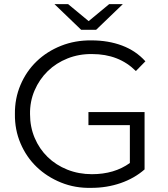

<svg xmlns="http://www.w3.org/2000/svg" viewBox="-20 -901 813 927"><path d="M407 -360H678V-83Q629 -40 562.5 -17Q496 6 421 6Q343 8 275 -19.5Q207 -47 157 -95Q107 -143 79 -209Q51 -275 52 -350Q51 -425 79 -491Q107 -557 157 -605Q207 -653 275 -680Q343 -707 422 -706Q503 -706 569.5 -681Q636 -656 682 -605L636 -558Q554 -640 425 -640Q362 -641 306.5 -619Q251 -597 210.5 -557.5Q170 -518 147 -464.5Q124 -411 125 -350Q125 -288 147.5 -235Q170 -182 210 -143Q250 -104 305 -82Q360 -60 424 -60Q532 -60 607 -114V-297H407ZM573 -881 444 -757H372L243 -881H309L408 -799L507 -881Z"/></svg>

Font: CMG Sans
Style: Regular
Weight: 400
Designer: Julieta Ulanovsky
Foundry: Julieta Ulanovsky
Version: Version 7.200